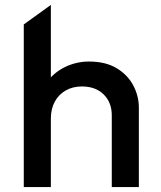

<svg xmlns="http://www.w3.org/2000/svg" viewBox="-20 -760 656 780"><path d="M76.6 0V-660.8L186.6 -740V-393.9L163.9 -418.6Q196.9 -464.6 243.3 -487.3Q289.8 -510 341.4 -510Q409.1 -510 454.1 -482.8Q499.1 -455.6 521.6 -412.6Q544.1 -369.7 544.1 -323V0H434.1V-291.4Q434.1 -343.5 401.5 -376Q368.9 -408.6 313.1 -408.8Q276.1 -408.9 247.5 -392.8Q218.9 -376.7 202.7 -347.2Q186.6 -317.6 186.6 -278.2V0Z"/></svg>

Font: Geologica-Sharp
Style: Regular
Weight: 100
Designer: Sindre Bremnes, Frode Helland
Foundry: Monokrom Skriftforlag AS
Version: Version 1.010;gftools[0.9.28]